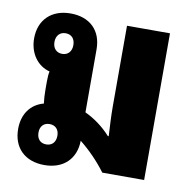

<svg xmlns="http://www.w3.org/2000/svg" viewBox="-65 -586 664 660"><g transform="rotate(10 267.0 -255.5)"><path d="M131 9C197 9 239 -31 240 -95C275 -67 305 -36 332 0H478V-512H328V-230C328 -196 330 -164 332 -127H329C302 -157 271 -179 239 -194V-414C239 -480 197 -520 130 -520C64 -520 21 -479 21 -414C21 -362 50 -322 93 -311C91 -302 90 -291 90 -276V-247C90 -230 91 -214 93 -199C48 -187 21 -150 21 -98C21 -32 63 9 131 9ZM125 -378C105 -378 92 -392 92 -414C92 -436 105 -450 125 -450C145 -450 158 -437 158 -414C158 -392 145 -378 125 -378ZM125 -62C105 -62 92 -75 92 -98C92 -120 105 -133 125 -133C145 -133 158 -120 158 -98C158 -75 145 -62 125 -62Z"/></g></svg>

Font: Noto Sans Thai Looped UI Narrow ExtraBold
Style: Regular
Weight: 800
Width: 4
Designer: Cadson Demak Team
Foundry: Cadson Demak Co., Ltd.
Version: Version 1.000